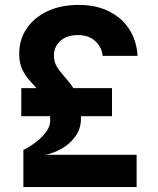

<svg xmlns="http://www.w3.org/2000/svg" viewBox="-20 -760 640 780"><path d="M75 0V-151Q99 -162.3 124 -181.2Q149 -200 166.5 -223Q184 -246 184 -271Q184 -311.4 171.5 -339.1Q158.9 -366.8 140.2 -388.5Q121.4 -410.3 102.2 -430.9Q83.1 -451.5 70.5 -477.9Q58 -504.3 58 -542.3Q58 -598.4 87.8 -643.3Q117.6 -688.2 172 -714.1Q226.4 -740 300 -740Q370.2 -740 422.5 -714.1Q474.7 -688.2 505 -641.5Q535.2 -594.7 538.8 -533H397.1Q393.7 -568.6 367 -593.1Q340.4 -617.5 296.5 -617.5Q251.2 -617.5 225.1 -593.7Q199.1 -569.9 199.1 -534.7Q199.1 -508.8 210.4 -490Q221.6 -471.2 237.8 -453.4Q254 -435.6 270.2 -413.6Q286.4 -391.6 297.7 -359.8Q309 -328 309 -280Q309 -237 286 -205.6Q262.9 -174.2 229.8 -155.7Q196.6 -137.3 165 -131H535V0ZM66.5 -288V-402H435V-288Z"/></svg>

Font: JetBrains Mono
Style: Regular
Weight: 400
Monospace: yes
Designer: Philipp Nurullin, Konstantin Bulenkov
Foundry: JetBrains
Version: Version 2.305